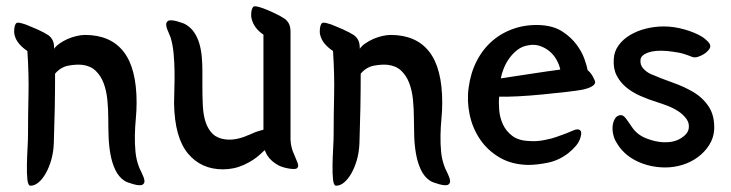

<svg xmlns="http://www.w3.org/2000/svg" viewBox="-20 -483 2322 610"><path d="M152 -328Q158 -337 169.5 -345Q181 -353 194.5 -359Q208 -365 223 -368.5Q238 -372 250 -372Q331 -372 372.5 -319Q414 -266 414 -157Q414 -132 411.5 -106Q409 -80 408.5 -53Q408 -26 410.5 0Q413 26 423 51Q426 57 429.5 64.5Q433 72 436 79.5Q439 87 439 93Q439 99 434 103Q430 106 422 105.5Q414 105 405 102.5Q396 100 387.5 97Q379 94 375 91Q357 79 346.5 57Q336 35 331 7.5Q326 -20 325 -49.5Q324 -79 324 -106Q324 -137 321 -166.5Q318 -196 309 -219.5Q300 -243 283.5 -258.5Q267 -274 241 -277Q222 -279 197.5 -274.5Q173 -270 155 -249Q155 -195 154 -140.5Q153 -86 151 -29Q150 0 143 24.5Q136 49 125.5 67.5Q115 86 102.5 96.5Q90 107 77 107Q69 107 67 87Q65 67 65.5 40.5Q66 14 67.5 -13Q69 -40 69 -55Q69 -115 70.5 -180.5Q72 -246 67 -321Q53 -330 41.5 -343Q30 -356 26 -373Q25 -377 25 -383.5Q25 -390 26 -396Q27 -402 29.5 -406.5Q32 -411 37 -411Q42 -411 49 -409Q56 -407 62 -405Q69 -402 79 -398Q89 -394 99 -389.5Q109 -385 118.5 -380Q128 -375 134 -371Q143 -364 147.5 -354.5Q152 -345 152 -330Z M623 -205Q623 -174 624.5 -145.5Q626 -117 633.5 -94.5Q641 -72 656 -57.5Q671 -43 697 -40Q715 -38 733.5 -42Q752 -46 767 -53Q771 -54 781.5 -59Q792 -64 803 -67L817 -71V-373Q803 -382 793 -395Q783 -408 779 -425Q778 -429 778 -435.5Q778 -442 779 -448Q780 -454 782.5 -458.5Q785 -463 790 -463Q795 -463 802 -461Q809 -459 815 -457Q829 -452 850.5 -442Q872 -432 885 -423Q894 -416 898.5 -406.5Q903 -397 903 -382V-41Q903 -28 906.5 -14.5Q910 -1 915 9Q921 23 925.5 34.5Q930 46 924 51Q921 54 914 54Q907 54 898 52.5Q889 51 880.5 48.5Q872 46 866 43Q841 30 828 9Q826 5 824.5 1.5Q823 -2 821 -6L808 6Q787 26 755.5 40.5Q724 55 688 55Q619 55 577 4.5Q535 -46 533 -154Q533 -176 534 -203Q535 -230 534.5 -258Q534 -286 531.5 -313.5Q529 -341 522 -364Q520 -370 516.5 -377.5Q513 -385 510.5 -392Q508 -399 508 -405.5Q508 -412 513 -416Q517 -419 525 -418.5Q533 -418 542 -415.5Q551 -413 559.5 -410Q568 -407 572 -404Q588 -394 598 -378.5Q608 -363 613.5 -344Q619 -325 621 -303Q623 -281 623 -259Z M1123 -328Q1129 -337 1140.5 -345Q1152 -353 1165.5 -359Q1179 -365 1194 -368.5Q1209 -372 1221 -372Q1302 -372 1343.5 -319Q1385 -266 1385 -157Q1385 -132 1382.5 -106Q1380 -80 1379.5 -53Q1379 -26 1381.5 0Q1384 26 1394 51Q1397 57 1400.5 64.5Q1404 72 1407 79.5Q1410 87 1410 93Q1410 99 1405 103Q1401 106 1393 105.5Q1385 105 1376 102.5Q1367 100 1358.5 97Q1350 94 1346 91Q1328 79 1317.5 57Q1307 35 1302 7.5Q1297 -20 1296 -49.5Q1295 -79 1295 -106Q1295 -137 1292 -166.5Q1289 -196 1280 -219.5Q1271 -243 1254.5 -258.5Q1238 -274 1212 -277Q1193 -279 1168.5 -274.5Q1144 -270 1126 -249Q1126 -195 1125 -140.5Q1124 -86 1122 -29Q1121 0 1114 24.5Q1107 49 1096.5 67.5Q1086 86 1073.5 96.5Q1061 107 1048 107Q1040 107 1038 87Q1036 67 1036.5 40.5Q1037 14 1038.5 -13Q1040 -40 1040 -55Q1040 -115 1041.5 -180.5Q1043 -246 1038 -321Q1024 -330 1012.5 -343Q1001 -356 997 -373Q996 -377 996 -383.5Q996 -390 997 -396Q998 -402 1000.5 -406.5Q1003 -411 1008 -411Q1013 -411 1020 -409Q1027 -407 1033 -405Q1040 -402 1050 -398Q1060 -394 1070 -389.5Q1080 -385 1089.5 -380Q1099 -375 1105 -371Q1114 -364 1118.5 -354.5Q1123 -345 1123 -330Z M1658 41Q1606 40 1567.5 17.5Q1529 -5 1505 -40.5Q1481 -76 1472 -119.5Q1463 -163 1469 -205Q1475 -251 1494.5 -289Q1514 -327 1544 -353Q1574 -379 1614 -392.5Q1654 -406 1701 -403Q1741 -400 1768 -382Q1795 -364 1812 -341Q1829 -318 1837 -295Q1845 -272 1847 -260Q1857 -252 1864 -239Q1871 -226 1871 -221Q1868 -206 1830 -198Q1815 -195 1780 -191Q1745 -187 1704.5 -183Q1664 -179 1625.5 -177Q1587 -175 1566 -176Q1564 -157 1566 -133Q1568 -109 1578 -87.5Q1588 -66 1608 -51Q1628 -36 1662 -35Q1684 -33 1709.5 -38Q1735 -43 1745 -47Q1783 -60 1800 -68Q1817 -76 1824 -68Q1830 -62 1822.5 -41Q1815 -20 1785 4Q1755 27 1720 34Q1685 41 1658 41ZM1760 -262Q1757 -277 1748.5 -292.5Q1740 -308 1726.5 -319.5Q1713 -331 1695.5 -337Q1678 -343 1658 -339Q1639 -336 1624.5 -325Q1610 -314 1599 -299Q1588 -284 1581 -267Q1574 -250 1571 -234Q1625 -242 1670 -249Q1715 -256 1760 -262Z M1930 -295Q1931 -319 1945 -338.5Q1959 -358 1981.5 -371.5Q2004 -385 2032 -392Q2060 -399 2089 -399Q2121 -399 2154.5 -389.5Q2188 -380 2211 -366Q2219 -361 2229 -351Q2239 -341 2236 -332Q2235 -328 2229 -321.5Q2223 -315 2214.5 -310Q2206 -305 2196 -302Q2186 -299 2177 -303Q2152 -313 2135 -316Q2118 -319 2099 -321Q2061 -324 2039 -316Q2017 -308 2015 -294Q2013 -277 2023.5 -265.5Q2034 -254 2047 -248Q2082 -233 2117.5 -220.5Q2153 -208 2182 -191Q2214 -172 2232.5 -143Q2251 -114 2249 -70Q2247 -44 2233 -22Q2219 0 2197.5 16Q2176 32 2149 40.5Q2122 49 2094 49Q2044 49 2001.5 28Q1959 7 1937 -33Q1931 -43 1928 -57Q1925 -71 1926.5 -83.5Q1928 -96 1933.5 -105.5Q1939 -115 1949 -117Q1959 -119 1967.5 -108Q1976 -97 1988 -79Q2004 -55 2033 -43.5Q2062 -32 2089 -31Q2121 -30 2143 -43.5Q2165 -57 2168 -74Q2171 -91 2161 -105Q2151 -119 2135 -129.5Q2119 -140 2100.5 -147Q2082 -154 2069 -158Q2040 -167 2014 -178.5Q1988 -190 1969 -206Q1950 -222 1939 -243.5Q1928 -265 1930 -295Z"/></svg>

Font: BM YEONSUNG
Style: Regular
Weight: 400
Designer: Bongjin Kim; Myungsoo Han; Jaehyun Keum; Jihee Min; Dokyung Lee; Chorong Kim; Jooyeon Kang; Sang-a Kim;
Foundry: Sandoll Communications Inc.
Version: Version 1.000;PS 1;hotconv 16.6.51;makeotf.lib2.5.65220